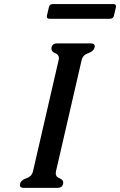

<svg xmlns="http://www.w3.org/2000/svg" viewBox="-20 -907 586 937"><path d="M238.8 -887.2H531.7Q545.9 -887.2 546.4 -877Q546.4 -875 545.9 -872.6L536.1 -830.6Q532.7 -815.4 515.6 -815.4H222.7Q205.6 -815.4 209 -830.6L218.8 -872.6Q221.7 -887.2 238.8 -887.2ZM378.4 -613.8 253.4 -71.8Q252 -66.4 252 -61.5Q252 -43.9 270 -37.1Q289.1 -29.8 288.6 -15.6Q288.6 -13.2 288.1 -10.3Q283.7 9.8 260.7 9.8H95.2Q77.1 9.8 77.1 -3.9Q77.1 -6.8 78.1 -10.3Q82.5 -28.3 108.9 -37.1Q135.3 -45.9 141.1 -71.3L266.1 -613.8Q267.1 -618.7 267.6 -623Q267.6 -640.1 249.5 -647.5Q231 -654.8 231 -669.4Q231 -672.4 231.4 -675.3Q235.8 -695.3 258.8 -695.3H423.8Q442.4 -695.3 442.4 -681.6Q442.4 -678.7 441.4 -675.3Q437 -656.2 410.6 -647.5Q384.3 -638.7 378.4 -613.8Z"/></svg>

Font: Caudex
Style: Bold
Weight: 700
Italic angle: -13°
Version: Version 1.04